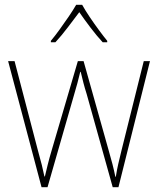

<svg xmlns="http://www.w3.org/2000/svg" viewBox="-20 -783 662 804"><path d="M343 -389Q335 -414 329.5 -435.5Q324 -457 318 -482H316Q310 -457 304 -434.5Q298 -412 291 -389L179 1H154L14 -527H41L138 -156Q149 -117 155 -92.5Q161 -68 166 -44H168Q173 -65 179.5 -92Q186 -119 198 -159L306 -527H330L434 -157Q444 -123 451 -95.5Q458 -68 463 -43H465Q470 -74 475 -95.5Q480 -117 489 -154L582 -527H608L476 1H452ZM324 -763Q336 -741 355.5 -712Q375 -683 395 -656Q415 -629 429 -612V-606H410Q385 -633 358.5 -668Q332 -703 312 -732Q291 -704 264 -668.5Q237 -633 212 -606H193V-612Q209 -631 229 -658.5Q249 -686 268 -714Q287 -742 299 -763Z"/></svg>

Font: Noto Sans SemiCondensed Thin
Style: Regular
Weight: 100
Width: 4
Designer: Monotype Design Team
Foundry: Monotype Imaging Inc.
Version: Version 2.013; ttfautohint (v1.8.4.7-5d5b)